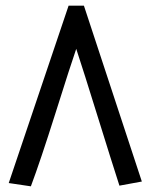

<svg xmlns="http://www.w3.org/2000/svg" viewBox="-20 -654 558 686"><path d="M406.7 9.3Q379.9 -73.7 329.3 -236.6Q278.8 -399.4 252.4 -479.5Q232.4 -421.9 178.5 -250.7Q124.5 -79.6 90.3 11.7L11.2 0L225.1 -633.8H279.8L486.8 -5.4Z"/></svg>

Font: FantasqueSansM Nerd Font
Style: Regular
Weight: 400
Monospace: yes
Designer: Jany Belluz
Version: Version 1.8.0 ; ttfautohint (v1.8.2);Nerd Fonts 3.4.0